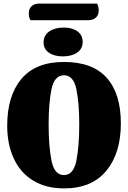

<svg xmlns="http://www.w3.org/2000/svg" viewBox="-20 -1024 710 1066"><path d="M651 -339Q651 -174 570.5 -76Q490 22 335 22Q235 22 164 -21.5Q93 -65 56.5 -144Q20 -223 20 -326Q20 -492 99 -586Q178 -680 335 -680Q494 -680 572.5 -592Q651 -504 651 -339ZM420 -333Q420 -452 404 -529Q388 -606 335 -606Q282 -606 266 -529Q250 -452 250 -333Q250 -212 266 -132Q282 -52 335 -52Q388 -52 404 -132Q420 -212 420 -333ZM528 -965Q528 -941 512.5 -926.5Q497 -912 471 -912H149Q140 -927 140 -951Q140 -975 155.5 -989.5Q171 -1004 197 -1004H519Q528 -989 528 -965ZM439 -791Q439 -753 408.5 -732Q378 -711 329 -711Q281 -711 251.5 -731.5Q222 -752 222 -789Q222 -828 253.5 -849.5Q285 -871 333 -871Q381 -871 410 -850Q439 -829 439 -791Z"/></svg>

Font: Sansita ExtraBold
Style: Regular
Weight: 800
Designer: Pablo Cosgaya
Foundry: Omnibus-Type
Version: Version 1.006